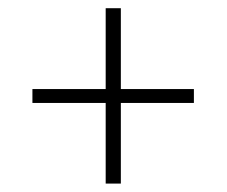

<svg xmlns="http://www.w3.org/2000/svg" viewBox="-20 -540 538 456"><path d="M267 -104H231V-520.5H267ZM57 -295.5V-328.5H440.5V-295.5Z"/></svg>

Font: Anek Bangla Medium ExtraLight
Style: Regular
Weight: 250
Version: Version 1.003